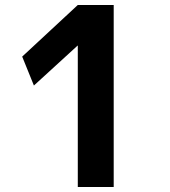

<svg xmlns="http://www.w3.org/2000/svg" viewBox="-20 -750 680 770"><path d="M292 0V-567H291L116 -407L69 -523L292 -730H436V0Z"/></svg>

Font: Mplus 1p Bold
Style: Bold
Weight: 700
Version: Version 1.061